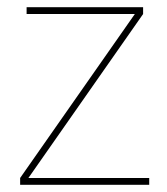

<svg xmlns="http://www.w3.org/2000/svg" viewBox="-20 -514 465 534"><path d="M395 -19V0H36V-19L355 -475H54V-494H378V-475L59 -19Z"/></svg>

Font: Blinker Thin
Style: Regular
Weight: 100
Designer: Juergen Huber
Foundry: supertype
Version: Version 1.017;hotconv 1.0.117;makeotfexe 2.5.65602